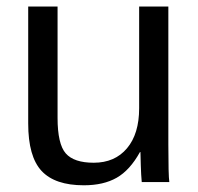

<svg xmlns="http://www.w3.org/2000/svg" viewBox="-20 -548 596 578"><path d="M401.4 -90.3Q371.1 -35.6 331.3 -12.9Q291.5 9.8 232.4 9.8Q145.5 9.8 105.2 -33.4Q64.9 -76.7 64.9 -176.3V-528.3H153.3V-193.4Q153.3 -114.3 178 -86.2Q202.6 -58.1 262.2 -58.1Q325.7 -58.1 362.3 -101.6Q398.9 -145 398.9 -222.2V-528.3H486.8V-112.8Q486.8 -20.5 489.7 0H406.7Q406.2 -2.4 405 -22.9Q403.8 -43.5 402.8 -90.3Z"/></svg>

Font: Arimo
Style: Regular
Weight: 400
Designer: Steve Matteson
Foundry: Monotype Imaging Inc.
Version: Version 1.33